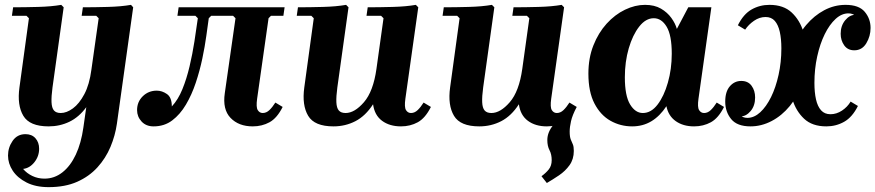

<svg xmlns="http://www.w3.org/2000/svg" viewBox="-20 -510 3602 790"><path d="M180 260Q127 260 89.5 241Q52 222 32.5 192.5Q13 163 13 130Q13 97 32 69.5Q51 42 85 42Q111 42 126 59Q141 76 141 102Q141 133 121.5 157.5Q102 182 75 185Q90 203 113 214Q136 225 163 225Q204 225 237 199Q270 173 292 126Q314 79 323 15L335 -69Q305 -28 265.5 -9Q226 10 180 10Q102 10 76 -33.5Q50 -77 60 -150L99 -435L89 -445H29L34 -480Q81 -480 136.5 -481.5Q192 -483 232 -490L242 -480L196 -150Q191 -113 192 -89.5Q193 -66 202 -55.5Q211 -45 230 -45Q254 -45 280 -64Q306 -83 327 -122.5Q348 -162 356 -223L386 -435L376 -445H316L321 -480Q368 -480 423.5 -481.5Q479 -483 519 -490L528 -480L461 -1Q454 48 434.5 94.5Q415 141 381 178.5Q347 216 297.5 238Q248 260 180 260Z M612 10Q581 10 562.5 -10Q544 -30 544 -57Q544 -91 567.5 -114Q591 -137 625 -137Q647 -137 667 -123Q687 -109 687 -72Q713 -100 730.5 -143Q748 -186 760 -237Q772 -288 780 -339.5Q788 -391 794 -435L784 -445H710L715 -480H1151L1146 -445H1095L1085 -435L1038 -104Q1033 -69 1040.5 -57Q1048 -45 1061 -45Q1076 -45 1088.5 -57Q1101 -69 1113 -88L1143 -70Q1120 -24 1089 -7Q1058 10 1020 10Q962 10 928.5 -25Q895 -60 905 -127L949 -435L939 -445H849L839 -435Q835 -407 829 -363Q823 -319 812.5 -269Q802 -219 785.5 -169.5Q769 -120 745 -79.5Q721 -39 688.5 -14.5Q656 10 612 10Z M1723 -88 1753 -70Q1730 -24 1699 -7Q1668 10 1630 10Q1583 10 1552 -13Q1521 -36 1515 -81Q1484 -33 1442.5 -11.5Q1401 10 1352 10Q1274 10 1248 -33.5Q1222 -77 1232 -150L1271 -435L1261 -445H1201L1206 -480Q1253 -480 1308.5 -481.5Q1364 -483 1404 -490L1414 -480L1368 -150Q1363 -113 1364 -89.5Q1365 -66 1374 -55.5Q1383 -45 1402 -45Q1439 -45 1477.5 -89.5Q1516 -134 1529 -227L1558 -435L1548 -445H1488L1493 -480Q1540 -480 1595.5 -481.5Q1651 -483 1691 -490L1701 -480L1648 -104Q1643 -69 1650.5 -57Q1658 -45 1671 -45Q1686 -45 1698.5 -57Q1711 -69 1723 -88Z M2353 -70Q2335 -36 2329.5 -11.5Q2324 13 2324 31Q2324 53 2328.5 64Q2333 75 2337 84Q2341 93 2341 111Q2341 145 2323.5 169.5Q2306 194 2280 211.5Q2254 229 2230 243L2208 215Q2226 202 2238 187Q2250 172 2250 149Q2250 125 2241 108Q2232 91 2232 66Q2232 33 2258.5 2Q2285 -29 2343 -70ZM2323 -88 2353 -70Q2330 -24 2299 -7Q2268 10 2230 10Q2183 10 2152 -13Q2121 -36 2115 -81Q2084 -33 2042.5 -11.5Q2001 10 1952 10Q1874 10 1848 -33.5Q1822 -77 1832 -150L1871 -435L1861 -445H1801L1806 -480Q1853 -480 1908.5 -481.5Q1964 -483 2004 -490L2014 -480L1968 -150Q1963 -113 1964 -89.5Q1965 -66 1974 -55.5Q1983 -45 2002 -45Q2039 -45 2077.5 -89.5Q2116 -134 2129 -227L2158 -435L2148 -445H2088L2093 -480Q2140 -480 2195.5 -481.5Q2251 -483 2291 -490L2301 -480L2248 -104Q2243 -69 2250.5 -57Q2258 -45 2271 -45Q2286 -45 2298.5 -57Q2311 -69 2323 -88Z M2401 -207Q2401 -271 2421.5 -323Q2442 -375 2476 -412.5Q2510 -450 2551.5 -470Q2593 -490 2634 -490Q2673 -490 2699.5 -474.5Q2726 -459 2742.5 -436Q2759 -413 2765 -391L2812 -480H2907L2854 -104Q2849 -69 2856.5 -57Q2864 -45 2877 -45Q2892 -45 2904.5 -57Q2917 -69 2929 -88L2959 -70Q2936 -24 2905 -7Q2874 10 2836 10Q2791 10 2760.5 -11.5Q2730 -33 2722 -73Q2695 -32 2660 -11Q2625 10 2581 10Q2533 10 2492 -13Q2451 -36 2426 -84Q2401 -132 2401 -207ZM2551 -192Q2551 -116 2572.5 -80.5Q2594 -45 2625 -45Q2659 -45 2685.5 -79.5Q2712 -114 2728 -170Q2744 -226 2744 -289Q2744 -365 2723 -400Q2702 -435 2670 -435Q2637 -435 2610 -400.5Q2583 -366 2567 -311Q2551 -256 2551 -192Z M3380 10Q3322 10 3288.5 -21.5Q3255 -53 3240.5 -101Q3226 -149 3226 -198Q3226 -261 3245 -314.5Q3264 -368 3297 -407Q3330 -446 3371.5 -468Q3413 -490 3459 -490Q3514 -490 3538 -461.5Q3562 -433 3562 -395Q3562 -361 3544.5 -332Q3527 -303 3495 -303Q3468 -303 3453.5 -323.5Q3439 -344 3439 -371Q3439 -404 3457.5 -426.5Q3476 -449 3499 -449Q3512 -449 3527.5 -440Q3543 -431 3543 -405L3518 -397Q3518 -429 3504 -442Q3490 -455 3471 -455Q3443 -455 3418 -432Q3393 -409 3373.5 -369.5Q3354 -330 3342.5 -278Q3331 -226 3331 -169Q3331 -130 3337.5 -101Q3344 -72 3358.5 -56Q3373 -40 3397 -40Q3422 -40 3444.5 -55Q3467 -70 3480 -92L3510 -74Q3487 -28 3453.5 -9Q3420 10 3380 10ZM3068 10Q3013 10 2988.5 -20Q2964 -50 2964 -92Q2964 -133 2983 -155Q3002 -177 3030 -177Q3058 -177 3072.5 -157Q3087 -137 3087 -109Q3087 -75 3068.5 -53Q3050 -31 3027 -31Q3014 -31 2998.5 -40.5Q2983 -50 2983 -75L3008 -83Q3008 -52 3022 -38.5Q3036 -25 3055 -25Q3083 -25 3108 -48Q3133 -71 3152.5 -110.5Q3172 -150 3183.5 -202Q3195 -254 3195 -311Q3195 -350 3188.5 -379Q3182 -408 3168 -424Q3154 -440 3130 -440Q3105 -440 3082.5 -424.5Q3060 -409 3046 -388L3016 -406Q3039 -452 3072.5 -471Q3106 -490 3146 -490Q3204 -490 3237.5 -458.5Q3271 -427 3285.5 -379.5Q3300 -332 3300 -283Q3300 -220 3281 -166.5Q3262 -113 3229.5 -73.5Q3197 -34 3155 -12Q3113 10 3068 10Z"/></svg>

Font: Brygada 1918
Style: Italic
Weight: 400
Italic angle: -8°
Designer: Mateusz Machalski | Borys Kosmynka | Przemek Hoffer
Foundry: NIEPODLEGLA 2018
Version: Version 3.006